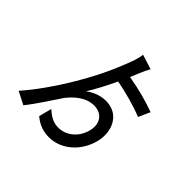

<svg xmlns="http://www.w3.org/2000/svg" viewBox="-207 -1090 1415 1415"><g transform="rotate(45 500.0 -382.5)"><path d="M577 -410C511 -410 456 -379 424 -356C461 -414 502 -492 540 -574C634 -557 747 -525 829 -493L869 -583C779 -616 693 -639 579 -659C588 -679 596 -699 604 -719C613 -742 633 -785 645 -807L531 -843C528 -817 517 -776 506 -748C450 -600 397 -488 301 -328C241 -228 150 -96 70 -7L170 44C227 -26 301 -142 344 -206C386 -260 453 -324 541 -324C618 -324 669 -267 649 -178C627 -81 550 -21 468 -21C414 -21 375 -46 335 -82L309 18C358 60 412 78 470 78C600 78 713 -25 745 -164C771 -274 724 -410 577 -410Z"/></g></svg>

Font: コーポレート・ロゴ ver3 Medium
Style: Regular
Weight: 500
Designer: [KANA_main] LOGOTYPE.JP [Source Han Sans] Ryoko NISHIZUKA 西塚涼子 (kana, bopomofo & ideographs); Paul D. Hunt (Latin, Greek
Version: Version 12.001;FEAKit 1.0